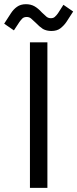

<svg xmlns="http://www.w3.org/2000/svg" viewBox="-64 -904 372 924"><path d="M80.1 0Q80.1 -174.8 80.1 -700.2Q100.6 -700.2 164.1 -700.2Q164.1 -525.4 164.1 0Q142.6 0 80.1 0ZM2.9 -757.8Q-8.8 -765.6 -43.9 -790Q-36.1 -802.7 -11.7 -839.8Q1 -859.4 17.6 -871.1Q35.2 -883.8 60.5 -883.8Q84 -883.8 101.6 -874Q119.1 -864.3 137.7 -843.8Q151.4 -831.1 160.2 -823.2Q168.9 -816.4 180.7 -816.4Q193.4 -816.4 200.2 -823.2Q208 -830.1 214.8 -839.8Q223.6 -853.5 241.2 -880.9Q252.9 -873 288.1 -848.6Q280.3 -836.9 255.9 -798.8Q244.1 -781.2 226.6 -767.6Q210 -754.9 183.6 -754.9Q160.2 -754.9 142.6 -764.6Q126 -775.4 107.4 -794.9Q93.8 -807.6 85 -815.4Q76.2 -822.3 64.5 -822.3Q51.8 -822.3 43.9 -815.4Q36.1 -807.6 29.3 -797.9Q20.5 -784.2 2.9 -757.8Z"/></svg>

Font: Kadena Space Grotesk
Style: Regular
Weight: 400
Designer: Florian Karsten
Version: Version 2.000